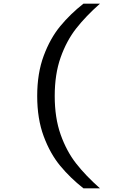

<svg xmlns="http://www.w3.org/2000/svg" viewBox="-20 -821 660 1041"><path d="M521.8 200H432.3Q361.2 144 306.8 78.4Q252.3 12.8 217 -81.9Q181.7 -176.7 181.7 -300.5Q181.7 -423.8 217 -518.6Q252.3 -613.3 306.8 -679.3Q361.3 -745.3 432.3 -801H521.8Q445 -733 392.8 -666.4Q340.7 -599.8 308.7 -509.4Q276.7 -419 276.7 -300.5Q276.7 -182 308.7 -91.6Q340.7 -1.2 392.8 65.4Q445 132 521.8 200Z"/></svg>

Font: Monaspace Krypton Var ExLight
Style: Regular
Weight: 200
Designer: Riley Cran and the Lettermatic Team
Version: Version 1.200 (Monaspace Krypton Var)